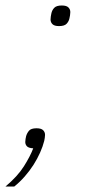

<svg xmlns="http://www.w3.org/2000/svg" viewBox="-40 -535 328 699"><path d="M93 -68Q110 -68 117 -61Q124 -54 124 -44Q124 -39 123 -33Q122 -27 121 -22Q116 -2 106 20.5Q96 43 82 65Q68 87 50 107.5Q32 128 12 144H-20Q24 107 47 70.5Q70 34 81 5Q64 4 58 -2.5Q52 -9 52 -18Q52 -23 53 -29Q54 -35 55 -39Q58 -50 65.5 -59Q73 -68 93 -68ZM175 -440Q158 -440 151 -447Q144 -454 144 -464Q144 -469 145 -475.5Q146 -482 147 -486Q149 -497 157 -506Q165 -515 185 -515Q202 -515 209 -508Q216 -501 216 -491Q216 -486 215 -479.5Q214 -473 213 -469Q211 -458 203 -449Q195 -440 175 -440Z"/></svg>

Font: IBM Plex Sans ExtLt
Style: Italic
Weight: 200
Italic angle: -11°
Designer: Mike Abbink, Paul van der Laan, Pieter van Rosmalen
Foundry: Bold Monday
Version: Version 3.005